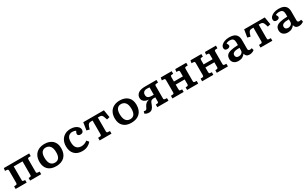

<svg xmlns="http://www.w3.org/2000/svg" viewBox="324 -2349 6645 4177"><g transform="rotate(-30 3646.0 -261.0)"><path d="M52 0V-66L101 -70Q117 -72 123 -82Q129 -92 129 -118V-404Q129 -430 123 -440Q117 -450 101 -452L48 -456L57 -522H694V-456L647 -453Q626 -451 620 -442Q614 -433 614 -412V-110Q614 -89 620 -80Q626 -71 647 -69L694 -66V0H416V-65L452 -68Q469 -70 475.5 -78.5Q482 -87 482 -110V-445H261V-114Q261 -91 266 -81Q271 -71 287 -69L329 -65V0Z M1065 14Q938 14 866.5 -55Q795 -124 795 -249Q795 -342 831 -406Q867 -470 931.5 -503Q996 -536 1083 -536Q1206 -536 1280.5 -468.5Q1355 -401 1355 -272Q1355 -135 1279 -60.5Q1203 14 1065 14ZM1081 -67Q1216 -67 1216 -248Q1216 -355 1175.5 -404.5Q1135 -454 1067 -454Q1005 -454 970 -411Q935 -368 935 -275Q935 -172 973 -119.5Q1011 -67 1081 -67Z M1725 14Q1601 14 1532 -57Q1463 -128 1463 -252Q1463 -338 1496.5 -401.5Q1530 -465 1591.5 -500.5Q1653 -536 1738 -536Q1800 -536 1847.5 -517Q1895 -498 1921.5 -466Q1948 -434 1948 -395Q1948 -363 1928 -341Q1908 -319 1871 -319Q1837 -319 1818.5 -333.5Q1800 -348 1800 -372Q1800 -391 1825 -438Q1808 -449 1787 -454.5Q1766 -460 1738 -460Q1678 -460 1639 -418.5Q1600 -377 1600 -282Q1600 -179 1643 -133.5Q1686 -88 1759 -88Q1804 -88 1840.5 -103Q1877 -118 1910 -143L1954 -89Q1917 -44 1859.5 -15Q1802 14 1725 14Z M2163 0V-66L2218 -70Q2234 -72 2240 -82Q2246 -92 2246 -118V-452H2203Q2170 -452 2150.5 -438Q2131 -424 2117 -386L2094 -314L2022 -333L2053 -522H2571L2602 -333L2530 -315L2506 -386Q2493 -425 2473.5 -438.5Q2454 -452 2421 -452H2378V-114Q2378 -91 2383 -80.5Q2388 -70 2404 -69L2460 -65V0Z M2956 14Q2829 14 2757.5 -55Q2686 -124 2686 -249Q2686 -342 2722 -406Q2758 -470 2822.5 -503Q2887 -536 2974 -536Q3097 -536 3171.5 -468.5Q3246 -401 3246 -272Q3246 -135 3170 -60.5Q3094 14 2956 14ZM2972 -67Q3107 -67 3107 -248Q3107 -355 3066.5 -404.5Q3026 -454 2958 -454Q2896 -454 2861 -411Q2826 -368 2826 -275Q2826 -172 2864 -119.5Q2902 -67 2972 -67Z M3401 14Q3367 14 3342 5Q3317 -4 3296 -19L3313 -72Q3327 -65 3342 -65Q3358 -65 3368.5 -70.5Q3379 -76 3388.5 -92Q3398 -108 3413 -140Q3449 -215 3534 -233L3538 -234Q3463 -238 3419 -273Q3375 -308 3375 -368Q3375 -435 3431 -478.5Q3487 -522 3603 -522H3892V-456L3845 -453Q3824 -451 3818 -442Q3812 -433 3812 -412V-110Q3812 -89 3818 -80Q3824 -71 3845 -69L3892 -66V0H3611V-65L3650 -68Q3667 -70 3673.5 -78.5Q3680 -87 3680 -110V-207Q3664 -208 3644 -207.5Q3624 -207 3613 -205Q3592 -202 3578.5 -192Q3565 -182 3553 -159.5Q3541 -137 3528 -97Q3509 -45 3477.5 -15.5Q3446 14 3401 14ZM3625 -273H3680V-457Q3668 -459 3651 -460Q3634 -461 3612 -461Q3565 -461 3537 -437Q3509 -413 3509 -368Q3509 -315 3540 -294Q3571 -273 3625 -273Z M3991 0V-66L4043 -70Q4059 -72 4064.5 -82Q4070 -92 4070 -118V-404Q4070 -430 4064 -440.5Q4058 -451 4043 -452L3987 -456L3999 -522H4273V-457L4229 -453Q4212 -451 4207.5 -441Q4203 -431 4203 -408V-302H4428V-412Q4428 -435 4421.5 -443.5Q4415 -452 4398 -454L4353 -457L4363 -522H4639V-456L4593 -453Q4573 -451 4567 -442Q4561 -433 4561 -412V-110Q4561 -89 4567 -80Q4573 -71 4593 -69L4639 -66V0H4360V-65L4398 -68Q4415 -70 4421.5 -78.5Q4428 -87 4428 -110V-225H4203V-114Q4203 -91 4207.5 -81Q4212 -71 4229 -69L4273 -65V0Z M4737 0V-66L4789 -70Q4805 -72 4810.5 -82Q4816 -92 4816 -118V-404Q4816 -430 4810 -440.5Q4804 -451 4789 -452L4733 -456L4745 -522H5019V-457L4975 -453Q4958 -451 4953.5 -441Q4949 -431 4949 -408V-302H5174V-412Q5174 -435 5167.5 -443.5Q5161 -452 5144 -454L5099 -457L5109 -522H5385V-456L5339 -453Q5319 -451 5313 -442Q5307 -433 5307 -412V-110Q5307 -89 5313 -80Q5319 -71 5339 -69L5385 -66V0H5106V-65L5144 -68Q5161 -70 5167.5 -78.5Q5174 -87 5174 -110V-225H4949V-114Q4949 -91 4953.5 -81Q4958 -71 4975 -69L5019 -65V0Z M5648 14Q5576 14 5533 -24Q5490 -62 5490 -125Q5490 -184 5520.5 -219Q5551 -254 5620 -271.5Q5689 -289 5805 -293V-362Q5805 -410 5783.5 -440Q5762 -470 5696 -470Q5669 -470 5645 -463Q5621 -456 5608 -446Q5623 -423 5629.5 -408Q5636 -393 5636 -385Q5636 -362 5616 -347.5Q5596 -333 5564 -333Q5495 -333 5495 -396Q5495 -434 5524.5 -465.5Q5554 -497 5605 -516Q5656 -535 5719 -535Q5834 -535 5885.5 -487Q5937 -439 5937 -348V-119Q5937 -75 5982 -75Q6006 -75 6032 -84L6046 -29Q6027 -12 5994.5 1Q5962 14 5926 14Q5878 14 5851.5 -8Q5825 -30 5817 -70Q5790 -32 5748.5 -9Q5707 14 5648 14ZM5701 -70Q5745 -70 5775 -95Q5805 -120 5805 -158V-225Q5710 -225 5667 -205Q5624 -185 5624 -140Q5624 -107 5644 -88.5Q5664 -70 5701 -70Z M6204 0V-66L6259 -70Q6275 -72 6281 -82Q6287 -92 6287 -118V-452H6244Q6211 -452 6191.5 -438Q6172 -424 6158 -386L6135 -314L6063 -333L6094 -522H6612L6643 -333L6571 -315L6547 -386Q6534 -425 6514.5 -438.5Q6495 -452 6462 -452H6419V-114Q6419 -91 6424 -80.5Q6429 -70 6445 -69L6501 -65V0Z M6888 14Q6816 14 6773 -24Q6730 -62 6730 -125Q6730 -184 6760.5 -219Q6791 -254 6860 -271.5Q6929 -289 7045 -293V-362Q7045 -410 7023.5 -440Q7002 -470 6936 -470Q6909 -470 6885 -463Q6861 -456 6848 -446Q6863 -423 6869.5 -408Q6876 -393 6876 -385Q6876 -362 6856 -347.5Q6836 -333 6804 -333Q6735 -333 6735 -396Q6735 -434 6764.5 -465.5Q6794 -497 6845 -516Q6896 -535 6959 -535Q7074 -535 7125.5 -487Q7177 -439 7177 -348V-119Q7177 -75 7222 -75Q7246 -75 7272 -84L7286 -29Q7267 -12 7234.5 1Q7202 14 7166 14Q7118 14 7091.5 -8Q7065 -30 7057 -70Q7030 -32 6988.5 -9Q6947 14 6888 14ZM6941 -70Q6985 -70 7015 -95Q7045 -120 7045 -158V-225Q6950 -225 6907 -205Q6864 -185 6864 -140Q6864 -107 6884 -88.5Q6904 -70 6941 -70Z"/></g></svg>

Font: Literata 7pt SemiBold
Style: Regular
Weight: 600
Designer: Latin by Veronika Burian and Jose Scaglione. Greek by Irene Vlachou. Cyrillic by Vera Evstafieva.
Foundry: TypeTogether
Version: Version 3.002